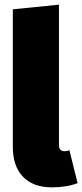

<svg xmlns="http://www.w3.org/2000/svg" viewBox="-20 -784 353 824"><path d="M35 -154V-744L233 -764V-162Q233 -135 257 -135Q268 -135 278 -139L313 2Q266 20 203 20Q122 20 78.5 -25.5Q35 -71 35 -154Z"/></svg>

Font: FiraGO Heavy
Style: Regular
Weight: 900
Designer: bBox Type
Foundry: bBox Type GmbH
Version: Version 1.001